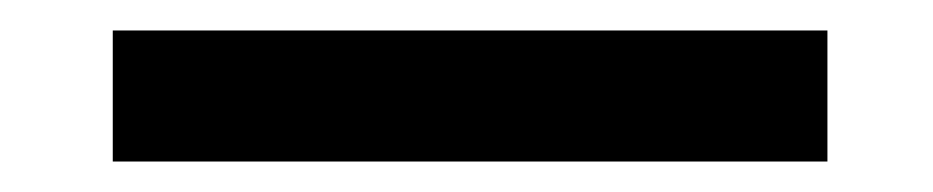

<svg xmlns="http://www.w3.org/2000/svg" viewBox="-20 11 612 126"><path d="M523 31V117H54V31Z"/></svg>

Font: SUIT Medium
Style: Regular
Weight: 500
Designer: Sunn Youn; Korean Glyphs from Source Han Sans (Sandoll Communications; Soo-young Jang, Joo-yeon Kang)
Foundry: Sunn
Version: Version 1.120